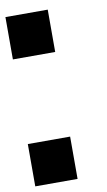

<svg xmlns="http://www.w3.org/2000/svg" viewBox="-84 -570 452 813"><g transform="rotate(-10 142.0 -164.0)"><path d="M0 200H181.9V18.1H0ZM0 -345.8H181.9V-527.8H0Z"/></g></svg>

Font: Kubos
Style: Light
Weight: 300
Version: Version 001.000